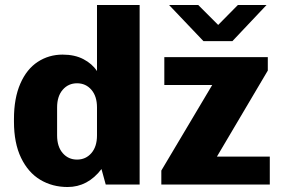

<svg xmlns="http://www.w3.org/2000/svg" viewBox="-20 -740 1130 770"><path d="M369 -455V-720H540V0H404L387 -62Q332 10 251 10Q190 10 141.5 -19Q93 -48 64.5 -107Q36 -166 36 -252V-263Q36 -346 61.5 -404.5Q87 -463 131.5 -492Q176 -521 231 -521Q280 -521 315 -502.5Q350 -484 369 -455ZM209 -309V-197Q209 -152 231.5 -126Q254 -100 289 -100Q324 -100 346.5 -126Q369 -152 369 -197V-309Q369 -354 346.5 -380Q324 -406 289 -406Q254 -406 231.5 -380Q209 -354 209 -309ZM1054 -511V-457L850 -112H1062V0H627V-56L831 -399H639V-511ZM855 -640 934 -720H1049L912 -575H796L658 -720H775Z"/></svg>

Font: Chivo ExtraBold
Style: Regular
Weight: 800
Designer: Hector Gatti
Foundry: Omnibus-Type
Version: Version 1.007